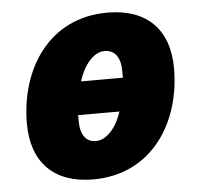

<svg xmlns="http://www.w3.org/2000/svg" viewBox="-45 -610 699 667"><g transform="rotate(-5 304.0 -276.5)"><path d="M254 10C459 10 567 -161 567 -350C567 -486 490 -563 353 -563C148 -563 41 -392 41 -203C41 -67 118 10 254 10ZM241 -333C259 -390 294 -431 331 -431C366 -431 387 -406 387 -356V-333ZM275 -122C241 -122 221 -147 221 -197V-217H365C347 -161 312 -122 275 -122Z"/></g></svg>

Font: Noto Sans UI Black
Style: Italic
Weight: 900
Italic angle: -372°
Designer: Monotype Design Team
Foundry: Monotype Imaging Inc.
Version: Version 1.901